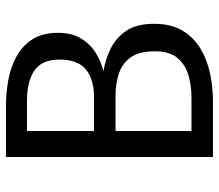

<svg xmlns="http://www.w3.org/2000/svg" viewBox="-66 -680 746 655"><g transform="rotate(-90 307.5 -353.0)"><path d="M553.3 -201.5Q553.3 -143.6 530.5 -104.9Q507.7 -66.2 469.5 -43.1Q431.3 -20 384.4 -10Q337.4 0 288.7 0H99V-706.2H272.8Q319 -706.2 363.6 -697.7Q408.2 -689.2 444.1 -669Q480 -648.7 501.3 -614.4Q522.6 -580 522.6 -528.2Q522.6 -482.6 503.8 -451Q485.1 -419.5 455.1 -400.5Q425.1 -381.5 391.3 -373.8Q430.3 -367.2 467.4 -349.5Q504.6 -331.8 529 -296.4Q553.3 -261 553.3 -201.5ZM431.3 -523.6Q431.3 -583.6 394.1 -609Q356.9 -634.4 292.8 -634.4H187.7V-405.6H301.5Q364.1 -405.6 397.7 -433.6Q431.3 -461.5 431.3 -523.6ZM459.5 -198.5Q459.5 -251.8 438.7 -280.8Q417.9 -309.7 383.6 -321Q349.2 -332.3 308.2 -332.3H187.7V-73.3H304.1Q339 -73.3 374.9 -82.8Q410.8 -92.3 435.1 -119.2Q459.5 -146.2 459.5 -198.5Z"/></g></svg>

Font: FiraCode Nerd Font
Style: Regular
Weight: 400
Designer: Carrois Corporate, Edenspiekermann AG, Nikita Prokopov
Foundry: Carrois Corporate, Edenspiekermann AG, Nikita Prokopov
Version: Version 6.002;Nerd Fonts 2.1.0